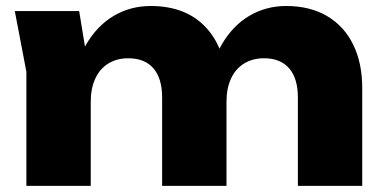

<svg xmlns="http://www.w3.org/2000/svg" viewBox="-20 -608 1253 628"><path d="M238.9 -571.8 276.8 -341.2V0H66.3V-373.2L28.4 -571.8ZM720.8 -320.1V0H510.3V-289.4Q510.3 -351.4 481.9 -384.4Q453.4 -417.4 399.6 -417.4Q362 -417.4 334.1 -400.1Q306.1 -382.7 291.5 -350.7Q276.8 -318.8 276.8 -274.7L212 -308.1Q223.9 -397.4 260.7 -460.7Q297.4 -524 352.1 -556.2Q406.8 -588.4 472.8 -588.4Q589.7 -588.4 655.3 -516.3Q720.8 -444.2 720.8 -320.1ZM1164.8 -320.1V0H954.3V-289.4Q954.3 -351.4 925.9 -384.4Q897.4 -417.4 843.6 -417.4Q806 -417.4 778.1 -400.1Q750.1 -382.7 735.5 -350.7Q720.8 -318.8 720.8 -274.7L656 -308.1Q667.9 -397.4 704.3 -460.7Q740.8 -524 795.5 -556.2Q850.1 -588.4 915.8 -588.4Q993.7 -588.4 1049.7 -555.5Q1105.6 -522.5 1135.2 -462.2Q1164.8 -401.8 1164.8 -320.1Z"/></svg>

Font: Unbounded Variable
Style: Regular
Weight: 400
Designer: Luke Prowse, Jean-Baptiste Morizot, Fátima Lázaro, Florian Runge
Foundry: NaN
Version: Version 1.600;FEAKit 1.0